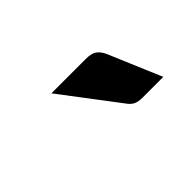

<svg xmlns="http://www.w3.org/2000/svg" viewBox="-27 -868 421 421"><g transform="rotate(-45 184.0 -657.0)"><path d="M226 -731H119L218 -600.5C222.7 -593.8 227.6 -589.2 232.8 -586.8C237.9 -584.2 244.8 -583 253.5 -583H318L266.5 -704.5C262.8 -713.2 258.2 -719.8 252.5 -724.2C246.8 -728.8 238 -731 226 -731Z"/></g></svg>

Font: Lato
Style: Bold Italic
Weight: 700
Italic angle: -7°
Designer: Lukasz Dziedzic
Foundry: tyPoland Lukasz Dziedzic
Version: Version 2.007; 2014-02-27